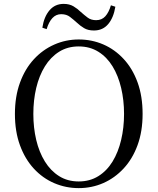

<svg xmlns="http://www.w3.org/2000/svg" viewBox="-20 -947 807 983"><path d="M196.8 -805.2Q205.4 -861.4 233.5 -894.3Q261.6 -927.1 305.8 -927.1Q335.2 -927.1 356 -914.8Q376.8 -902.4 393.2 -886.2Q411.4 -869.9 428.9 -856.8Q446.3 -843.7 472.1 -843.7Q501.1 -843.7 519.1 -863.5Q537.1 -883.4 547.9 -919.9L570.6 -912.5Q561.4 -856.1 533.8 -823.5Q506.2 -790.9 460.9 -790.9Q430.6 -790.9 410.6 -802.9Q390.6 -814.9 374.4 -830.3Q356.4 -846.6 338.3 -860.5Q320.3 -874.4 293.4 -874.4Q266.8 -874.4 248.3 -854.5Q229.8 -834.5 218.8 -797.8ZM383 16.1Q316.9 16.1 257.7 -9.3Q198.4 -34.7 153.2 -83.8Q107.9 -132.9 82.2 -203.3Q56.4 -273.6 56.4 -363.7Q56.4 -452.8 82.2 -523.6Q107.9 -594.3 153.2 -643.4Q198.4 -692.5 257.7 -718.7Q316.9 -744.9 383 -744.9Q450 -744.9 508.8 -719.5Q567.6 -694.1 613.1 -645Q658.7 -595.9 684.4 -525.1Q710.1 -454.4 710.1 -363.7Q710.1 -274.6 684.4 -204.2Q658.7 -133.7 613.1 -84.6Q567.6 -35.5 508.8 -9.7Q450 16.1 383 16.1ZM383 -18Q440.1 -18 483.7 -45.3Q527.4 -72.6 556.4 -120.2Q585.4 -167.8 600.2 -230.4Q615.1 -293.1 615.1 -363.7Q615.1 -434.4 600.2 -496.9Q585.4 -559.5 556.4 -607.1Q527.4 -654.7 483.7 -682Q440.1 -709.3 383 -709.3Q325.9 -709.3 282.6 -682Q239.2 -654.7 209.8 -607.1Q180.4 -559.5 165.5 -496.9Q150.7 -434.4 150.7 -363.7Q150.7 -293.1 165.5 -230.4Q180.4 -167.8 209.8 -120.2Q239.2 -72.6 282.6 -45.3Q325.9 -18 383 -18Z"/></svg>

Font: Source Han Serif JP VF
Style: Regular
Weight: 250
Designer: Ryoko NISHIZUKA 西塚涼子 (kana & ideographs); Frank Grießhammer (Latin, Greek & Cyrillic); Wenlong ZHANG 张文龙 (bopomofo); San
Foundry: Adobe
Version: Version 2.001;hotconv 1.1.0;makeotfexe 2.6.0